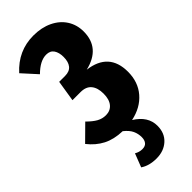

<svg xmlns="http://www.w3.org/2000/svg" viewBox="-313 -763 1073 1073"><g transform="rotate(-45 223.5 -226.5)"><path d="M271 11Q349 59 349 134Q349 192 311.5 226Q274 260 216 260Q158 260 120 234L151 154Q173 167 197 167Q220 167 231 153.5Q242 140 242 117Q242 90 231 66Q220 42 190 18Q123 16 75.5 -8.5Q28 -33 -9 -80L80 -168Q110 -138 134.5 -124.5Q159 -111 187 -111Q222 -111 242.5 -135.5Q263 -160 263 -206Q263 -252 242 -277.5Q221 -303 178 -303H114L134 -428H181Q216 -428 233 -449Q250 -470 250 -509Q250 -544 235.5 -565.5Q221 -587 190 -587Q141 -587 88 -534L10 -620Q94 -713 215 -713Q279 -713 328 -689.5Q377 -666 403.5 -624.5Q430 -583 430 -530Q430 -400 291 -367Q446 -347 446 -196Q446 -115 399 -60.5Q352 -6 271 11Z"/></g></svg>

Font: Fira Sans Compressed ExtraBold
Style: Regular
Weight: 800
Width: 1
Designer: bBox Type GmbH & Carrois Corporate GbR & Edenspiekermann AG
Foundry: bBox Type GmbH & Carrois Corporate GbR & Edenspiekermann AG
Version: Version 4.301